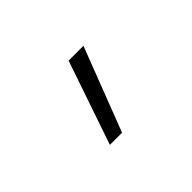

<svg xmlns="http://www.w3.org/2000/svg" viewBox="-57 -319 714 714"><g transform="rotate(-45 300.0 38.0)"><path d="M208 203 321 -127H399L272 203Z"/></g></svg>

Font: Iosevka SS04 Light Extended
Style: Regular
Weight: 300
Width: 7
Monospace: yes
Designer: Belleve Invis
Foundry: Belleve Invis
Version: Version 19.0.0; ttfautohint (v1.8.4)